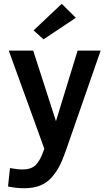

<svg xmlns="http://www.w3.org/2000/svg" viewBox="-20 -766 573 1005"><path d="M209 21 211.9 12.2 25.9 -501H153.8L272.9 -131.8L386.2 -501H506.8L325.2 21Q308.6 69.3 292 101.8Q275.4 134.3 250.2 162.8Q225.1 191.4 189.7 205.3Q154.3 219.2 106.9 219.2Q63.5 219.2 22 210L32.2 113.8Q72.3 121.1 97.2 121.1Q143.1 121.1 166.7 97.9Q190.4 74.7 209 21ZM208 -560.1 155.8 -606.9 303.2 -746.1 377 -672.9Z"/></svg>

Font: LT Hoop SemBd
Style: Regular
Weight: 600
Designer: Daniel Lyons
Foundry: LyonsType
Version: Version 1.000